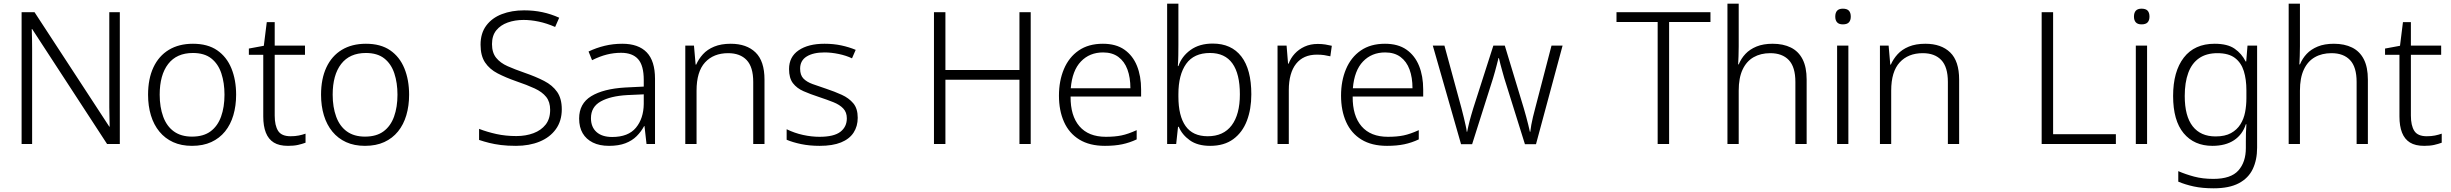

<svg xmlns="http://www.w3.org/2000/svg" viewBox="-20 -780 13275 1040"><path d="M629 0H560L154 -623H152Q153 -595 153.5 -568.5Q154 -542 154 -516.5Q154 -491 154 -464V0H97V-714H167L572 -94H574Q574 -119 573 -146Q572 -173 572 -199.5Q572 -226 572 -249V-714H629Z M1259 -267Q1259 -207 1244 -156Q1229 -105 1199 -68Q1169 -31 1124.5 -10.5Q1080 10 1020 10Q962 10 918 -10Q874 -30 843.5 -67Q813 -104 797.5 -155Q782 -206 782 -267Q782 -353 811 -415Q840 -477 894.5 -510Q949 -543 1025 -543Q1105 -543 1156.5 -507.5Q1208 -472 1233.5 -409.5Q1259 -347 1259 -267ZM845 -267Q845 -200 864 -148Q883 -96 922 -68Q961 -40 1020 -40Q1082 -40 1120.5 -68.5Q1159 -97 1177.5 -148.5Q1196 -200 1196 -267Q1196 -331 1179 -382.5Q1162 -434 1124.5 -463.5Q1087 -493 1025 -493Q937 -493 891 -433.5Q845 -374 845 -267Z M1554 -42Q1579 -42 1598.5 -46Q1618 -50 1635 -56V-7Q1616 0 1594 5Q1572 10 1540 10Q1492 10 1463 -8Q1434 -26 1420 -61.5Q1406 -97 1406 -149V-483H1328V-517L1409 -532L1425 -660H1468V-533H1632V-483H1468V-154Q1468 -100 1486.5 -71Q1505 -42 1554 -42Z M2196 -267Q2196 -207 2181 -156Q2166 -105 2136 -68Q2106 -31 2061.5 -10.5Q2017 10 1957 10Q1899 10 1855 -10Q1811 -30 1780.5 -67Q1750 -104 1734.5 -155Q1719 -206 1719 -267Q1719 -353 1748 -415Q1777 -477 1831.5 -510Q1886 -543 1962 -543Q2042 -543 2093.5 -507.5Q2145 -472 2170.5 -409.5Q2196 -347 2196 -267ZM1782 -267Q1782 -200 1801 -148Q1820 -96 1859 -68Q1898 -40 1957 -40Q2019 -40 2057.5 -68.5Q2096 -97 2114.5 -148.5Q2133 -200 2133 -267Q2133 -331 2116 -382.5Q2099 -434 2061.5 -463.5Q2024 -493 1962 -493Q1874 -493 1828 -433.5Q1782 -374 1782 -267Z M3023 -188Q3023 -125 2991 -80.5Q2959 -36 2903 -13Q2847 10 2775 10Q2728 10 2693 5.5Q2658 1 2630 -6Q2602 -13 2575 -22V-82Q2619 -65 2669 -54Q2719 -43 2777 -43Q2828 -43 2869.5 -58.5Q2911 -74 2935.5 -105Q2960 -136 2960 -185Q2960 -228 2938.5 -255Q2917 -282 2876 -301Q2835 -320 2776 -340Q2719 -360 2675.5 -382.5Q2632 -405 2607.5 -441.5Q2583 -478 2583 -538Q2583 -600 2614 -641.5Q2645 -683 2698.5 -703.5Q2752 -724 2819 -724Q2871 -724 2918 -714Q2965 -704 3009 -684L2987 -634Q2941 -654 2898 -663Q2855 -672 2816 -672Q2769 -672 2730 -658Q2691 -644 2668 -615.5Q2645 -587 2645 -541Q2645 -495 2667.5 -467Q2690 -439 2729.5 -421.5Q2769 -404 2821 -386Q2882 -365 2927.5 -341.5Q2973 -318 2998 -282Q3023 -246 3023 -188Z M3351 -543Q3438 -543 3483 -496.5Q3528 -450 3528 -353V0H3482L3471 -97H3469Q3453 -67 3428.5 -42.5Q3404 -18 3367.5 -4Q3331 10 3279 10Q3227 10 3191 -8Q3155 -26 3136 -58.5Q3117 -91 3117 -138Q3117 -219 3182.5 -259Q3248 -299 3366 -306L3467 -311V-347Q3467 -425 3436.5 -459.5Q3406 -494 3344 -494Q3305 -494 3267 -484.5Q3229 -475 3187 -454L3168 -501Q3210 -521 3255.5 -532Q3301 -543 3351 -543ZM3378 -265Q3287 -260 3234 -230.5Q3181 -201 3181 -140Q3181 -92 3211 -65Q3241 -38 3296 -38Q3383 -38 3424.5 -88Q3466 -138 3467 -217V-269Z M3938 -543Q4024 -543 4072.5 -496Q4121 -449 4121 -349V0H4060V-336Q4060 -417 4024.5 -454.5Q3989 -492 3924 -492Q3845 -492 3799 -442Q3753 -392 3753 -289V0H3692V-533H3739L3748 -430H3751Q3764 -460 3787.5 -486Q3811 -512 3848.5 -527.5Q3886 -543 3938 -543Z M4626 -142Q4626 -96 4603.5 -61.5Q4581 -27 4535.5 -8.5Q4490 10 4420 10Q4365 10 4319.5 0.5Q4274 -9 4241 -23V-80Q4284 -59 4330 -49Q4376 -39 4419 -39Q4497 -39 4532 -66Q4567 -93 4567 -139Q4567 -172 4547.5 -192.5Q4528 -213 4494 -226.5Q4460 -240 4415 -255Q4369 -270 4332.5 -286Q4296 -302 4275 -329.5Q4254 -357 4254 -406Q4254 -472 4306 -507.5Q4358 -543 4446 -543Q4495 -543 4537 -534Q4579 -525 4615 -510L4595 -464Q4564 -479 4523.5 -487.5Q4483 -496 4446 -496Q4385 -496 4349.5 -474Q4314 -452 4314 -408Q4314 -373 4332 -354.5Q4350 -336 4382 -324.5Q4414 -313 4456 -299Q4501 -284 4539.5 -266.5Q4578 -249 4602 -220.5Q4626 -192 4626 -142Z M5563 0H5502V-348H5101V0H5039V-714H5101V-401H5502V-714H5563Z M5954 -543Q6025 -543 6070.5 -511Q6116 -479 6138.5 -423.5Q6161 -368 6161 -295V-257H5779Q5778 -153 5827 -96Q5876 -39 5970 -39Q6019 -39 6055 -46.5Q6091 -54 6137 -75V-25Q6099 -7 6058.5 1.5Q6018 10 5965 10Q5882 10 5826.5 -24Q5771 -58 5743.5 -119.5Q5716 -181 5716 -262Q5716 -342 5743 -406Q5770 -470 5823 -506.5Q5876 -543 5954 -543ZM5955 -496Q5882 -496 5835 -447Q5788 -398 5780 -302H6103Q6103 -360 6087 -403.5Q6071 -447 6038 -471.5Q6005 -496 5955 -496Z M6363 -538Q6363 -513 6362.5 -480Q6362 -447 6360 -422H6363Q6381 -475 6429 -509.5Q6477 -544 6549 -544Q6650 -544 6704 -474Q6758 -404 6758 -269Q6758 -189 6734 -126Q6710 -63 6660.5 -26.5Q6611 10 6535 10Q6467 10 6425 -20Q6383 -50 6365 -93H6361L6351 0H6302V-760H6363ZM6534 -493Q6447 -493 6405 -434Q6363 -375 6363 -270V-257Q6363 -152 6402 -97Q6441 -42 6522 -42Q6607 -42 6651.5 -101Q6696 -160 6696 -269Q6696 -380 6655.5 -436.5Q6615 -493 6534 -493Z M7118 -542Q7140 -542 7159 -539Q7178 -536 7194 -532L7186 -475Q7169 -479 7152.5 -481.5Q7136 -484 7113 -484Q7076 -484 7048 -471.5Q7020 -459 7000.5 -434.5Q6981 -410 6971 -374Q6961 -338 6961 -292V0H6900V-533H6949L6957 -435H6960Q6971 -465 6993 -489Q7015 -513 7046.5 -527.5Q7078 -542 7118 -542Z M7482 -543Q7553 -543 7598.5 -511Q7644 -479 7666.5 -423.5Q7689 -368 7689 -295V-257H7307Q7306 -153 7355 -96Q7404 -39 7498 -39Q7547 -39 7583 -46.5Q7619 -54 7665 -75V-25Q7627 -7 7586.5 1.5Q7546 10 7493 10Q7410 10 7354.5 -24Q7299 -58 7271.5 -119.5Q7244 -181 7244 -262Q7244 -342 7271 -406Q7298 -470 7351 -506.5Q7404 -543 7482 -543ZM7483 -496Q7410 -496 7363 -447Q7316 -398 7308 -302H7631Q7631 -360 7615 -403.5Q7599 -447 7566 -471.5Q7533 -496 7483 -496Z M8128 -357Q8123 -376 8117.5 -394.5Q8112 -413 8107.5 -431Q8103 -449 8099 -466H8097Q8093 -449 8088 -430.5Q8083 -412 8078 -393Q8073 -374 8067 -355L7954 1H7894L7741 -533H7804L7896 -195Q7904 -166 7909 -143.5Q7914 -121 7918.5 -102.5Q7923 -84 7925 -66H7927Q7930 -80 7933 -94Q7936 -108 7940 -123.5Q7944 -139 7949 -156Q7954 -173 7960 -193L8069 -533H8131L8234 -193Q8241 -169 8247 -147Q8253 -125 8258 -104.5Q8263 -84 8267 -66H8269Q8271 -84 8274.5 -103.5Q8278 -123 8283.5 -146Q8289 -169 8296 -195L8384 -533H8444L8300 1H8240Z M9021 0H8959V-661H8736V-714H9245V-661H9021Z M9398 -529Q9398 -499 9397 -476Q9396 -453 9395 -431H9398Q9411 -463 9434.5 -488Q9458 -513 9494.5 -528Q9531 -543 9582 -543Q9639 -543 9680.5 -522.5Q9722 -502 9744 -459Q9766 -416 9766 -349V0H9705V-336Q9705 -417 9669.5 -454.5Q9634 -492 9569 -492Q9517 -492 9478.5 -470Q9440 -448 9419 -403Q9398 -358 9398 -289V0H9337V-760H9398Z M9992 -533V0H9931V-533ZM9962 -733Q9985 -733 9995 -722Q10005 -711 10005 -690Q10005 -670 9995 -659Q9985 -648 9962 -648Q9941 -648 9931 -659Q9921 -670 9921 -690Q9921 -711 9931 -722Q9941 -733 9962 -733Z M10409 -543Q10495 -543 10543.5 -496Q10592 -449 10592 -349V0H10531V-336Q10531 -417 10495.5 -454.5Q10460 -492 10395 -492Q10316 -492 10270 -442Q10224 -392 10224 -289V0H10163V-533H10210L10219 -430H10222Q10235 -460 10258.5 -486Q10282 -512 10319.5 -527.5Q10357 -543 10409 -543Z M11039 0V-714H11101V-53H11441V0Z M11610 -533V0H11549V-533ZM11580 -733Q11603 -733 11613 -722Q11623 -711 11623 -690Q11623 -670 11613 -659Q11603 -648 11580 -648Q11559 -648 11549 -659Q11539 -670 11539 -690Q11539 -711 11549 -722Q11559 -733 11580 -733Z M11976 -543Q12046 -543 12084.5 -516Q12123 -489 12144 -447H12147L12154 -533H12206V20Q12206 86 12182.5 135.5Q12159 185 12107 212.5Q12055 240 11971 240Q11909 240 11863 230Q11817 220 11779 204V147Q11818 164 11864.5 176.5Q11911 189 11969 189Q12064 189 12104.5 143.5Q12145 98 12145 22V-14Q12145 -39 12145.5 -59.5Q12146 -80 12148 -107H12145Q12127 -51 12081 -20.5Q12035 10 11964 10Q11865 10 11808 -58.5Q11751 -127 11751 -260Q11751 -393 11809 -468Q11867 -543 11976 -543ZM11991 -492Q11931 -492 11891.5 -464.5Q11852 -437 11833 -385Q11814 -333 11814 -260Q11814 -151 11857 -96Q11900 -41 11981 -41Q12032 -41 12064.5 -59Q12097 -77 12115.5 -106.5Q12134 -136 12141 -172.5Q12148 -209 12148 -248V-291Q12148 -350 12134 -395Q12120 -440 12086 -466Q12052 -492 11991 -492Z M12438 -529Q12438 -499 12437 -476Q12436 -453 12435 -431H12438Q12451 -463 12474.5 -488Q12498 -513 12534.5 -528Q12571 -543 12622 -543Q12679 -543 12720.5 -522.5Q12762 -502 12784 -459Q12806 -416 12806 -349V0H12745V-336Q12745 -417 12709.5 -454.5Q12674 -492 12609 -492Q12557 -492 12518.5 -470Q12480 -448 12459 -403Q12438 -358 12438 -289V0H12377V-760H12438Z M13125 -42Q13150 -42 13169.5 -46Q13189 -50 13206 -56V-7Q13187 0 13165 5Q13143 10 13111 10Q13063 10 13034 -8Q13005 -26 12991 -61.5Q12977 -97 12977 -149V-483H12899V-517L12980 -532L12996 -660H13039V-533H13203V-483H13039V-154Q13039 -100 13057.5 -71Q13076 -42 13125 -42Z"/></svg>

Font: Noto Sans Hebrew Thin Light
Style: Regular
Weight: 300
Version: Version 3.001